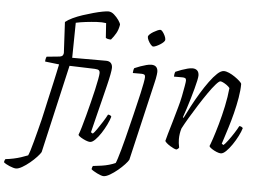

<svg xmlns="http://www.w3.org/2000/svg" viewBox="-209 -883 1586 1167"><g transform="rotate(5 583.5 -300.0)"><path d="M-147 168Q-145 160 -143.5 155.5Q-142 151 -140 149Q-114 146 -90.5 141Q-67 136 -45.5 129Q-24 122 -4 114Q0 106 7.5 83Q15 60 23.5 27Q32 -6 41.5 -41.5Q51 -77 59 -110.5Q67 -144 72 -168Q78 -196 84.5 -224.5Q91 -253 97.5 -282Q104 -311 110.5 -339.5Q117 -368 123 -396.5Q129 -425 135 -453L49 -463Q49 -472 51 -480.5Q53 -489 55 -493L135 -501Q146 -503 151 -507.5Q156 -512 158 -524L148 -713Q165 -727 192.5 -740Q220 -753 252 -763.5Q284 -774 315 -782.5Q346 -791 370 -795.5Q394 -800 406 -800Q424 -800 441 -785Q458 -770 470 -752.5Q482 -735 483 -726Q478 -695 465.5 -673Q453 -651 436 -631Q425 -631 416.5 -633Q408 -635 404 -639L398 -728Q374 -732 341 -730Q308 -728 274.5 -724Q241 -720 214 -714L211 -500H418Q437 -500 447 -489.5Q457 -479 457 -460Q457 -448 451.5 -419Q446 -390 436 -349.5Q426 -309 414 -260.5Q402 -212 389 -160.5Q376 -109 364 -59L376 -52Q385 -60 400 -81.5Q415 -103 431.5 -129Q448 -155 458 -175Q465 -175 471 -172Q477 -169 479 -164Q473 -143 459.5 -115Q446 -87 429 -61Q412 -35 394.5 -17.5Q377 0 363 0Q353 0 337 -6.5Q321 -13 307 -21.5Q293 -30 290 -37Q297 -55 306.5 -87Q316 -119 326.5 -159Q337 -199 347.5 -240.5Q358 -282 366.5 -319.5Q375 -357 380 -384.5Q385 -412 385 -423Q385 -433 379 -438.5Q373 -444 354 -445L199 -450L76 87Q70 98 52.5 117Q35 136 12 155Q-11 174 -33.5 187Q-56 200 -71 200Q-78 200 -88.5 197Q-99 194 -111 189Q-123 184 -132.5 178.5Q-142 173 -147 168Z M463 200Q457 200 446.5 196.5Q436 193 424 187Q412 181 402 175Q392 169 387 164Q389 156 390 152Q391 148 394 144Q422 141 446 137.5Q470 134 491 128Q512 122 530 114Q534 106 541 84Q548 62 557 30Q566 -2 575.5 -39.5Q585 -77 594.5 -116Q604 -155 613 -191Q619 -217 627.5 -252Q636 -287 644 -322Q652 -357 657 -384.5Q662 -412 662 -422Q662 -433 656 -436.5Q650 -440 639 -440H586Q586 -445 587.5 -454.5Q589 -464 592 -470Q610 -478 628.5 -484.5Q647 -491 664 -495.5Q681 -500 694 -500Q714 -500 724 -489.5Q734 -479 734 -459Q734 -453 732.5 -442.5Q731 -432 728.5 -418Q726 -404 722 -389L611 87Q606 97 588.5 116Q571 135 548 154Q525 173 502 186.5Q479 200 463 200ZM695 -611Q689 -611 680 -621.5Q671 -632 664.5 -645Q658 -658 658 -667Q658 -674 667 -682.5Q676 -691 688.5 -698.5Q701 -706 712.5 -711Q724 -716 730 -716Q737 -716 745 -705.5Q753 -695 759 -682Q765 -669 765 -659Q765 -652 757 -644Q749 -636 737 -628.5Q725 -621 713.5 -616Q702 -611 695 -611Z M891 0Q885 0 874 -5Q863 -10 851 -17.5Q839 -25 830 -33Q821 -41 819 -46Q822 -59 831 -90.5Q840 -122 853 -165.5Q866 -209 879 -257Q889 -291 896 -326.5Q903 -362 907.5 -388.5Q912 -415 912 -422Q912 -433 906 -436.5Q900 -440 889 -440H837Q837 -448 838.5 -456Q840 -464 843 -470Q861 -478 879.5 -484.5Q898 -491 915 -495.5Q932 -500 945 -500Q964 -500 974.5 -489.5Q985 -479 985 -459Q985 -450 980.5 -428.5Q976 -407 968 -377.5Q960 -348 950.5 -315.5Q941 -283 931 -252.5Q921 -222 913 -199L917 -195Q934 -230 955.5 -270.5Q977 -311 1001.5 -351.5Q1026 -392 1050.5 -425.5Q1075 -459 1097 -479.5Q1119 -500 1137 -500Q1151 -500 1169 -492Q1187 -484 1204.5 -472Q1222 -460 1234.5 -448.5Q1247 -437 1248 -431Q1248 -393 1240 -346Q1232 -299 1220 -251.5Q1208 -204 1195 -162.5Q1182 -121 1173 -93Q1164 -65 1162 -59L1173 -52Q1182 -59 1199 -81.5Q1216 -104 1233 -130.5Q1250 -157 1259 -175Q1268 -175 1274 -171Q1280 -167 1281 -164Q1275 -143 1261 -115.5Q1247 -88 1229 -61.5Q1211 -35 1193 -17.5Q1175 0 1161 0Q1151 0 1135 -6.5Q1119 -13 1105.5 -22Q1092 -31 1089 -38Q1094 -49 1106.5 -86Q1119 -123 1134 -176Q1149 -229 1161.5 -287.5Q1174 -346 1179 -400Q1171 -410 1159.5 -418Q1148 -426 1137.5 -431Q1127 -436 1121 -436Q1113 -436 1093.5 -414Q1074 -392 1049 -356Q1024 -320 998 -279Q972 -238 948.5 -198.5Q925 -159 910 -130Q905 -114 902.5 -97.5Q900 -81 900 -64Q900 -52 901.5 -40Q903 -28 906 -13Q904 -10 901.5 -7Q899 -4 891 0Z"/></g></svg>

Font: Texturina 12pt Thin
Style: Italic
Weight: 250
Italic angle: -11°
Designer: Guillermo Torres Carreño
Foundry: Omnibus-Type
Version: Version 1.002